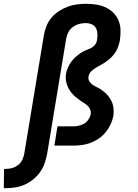

<svg xmlns="http://www.w3.org/2000/svg" viewBox="-103 -763 723 1006"><path d="M-83 223 -82 122H-72Q-56 122 -39.5 117.5Q-23 113 -8.5 102Q6 91 13.5 75Q21 59 24 43L127 -579Q131 -603 140.5 -626.5Q150 -650 166.5 -670Q183 -690 205.5 -704.5Q228 -719 252 -728Q276 -737 300.5 -740Q325 -743 349 -743Q376 -743 401.5 -739Q427 -735 450 -724.5Q473 -714 491 -696Q509 -678 518.5 -654.5Q528 -631 528.5 -604.5Q529 -578 525 -551Q522 -536 517 -521Q512 -506 503.5 -492Q495 -478 483.5 -466Q472 -454 458.5 -444Q445 -434 431 -426Q417 -418 402.5 -410Q388 -402 375.5 -390Q363 -378 361 -362Q358 -348 365.5 -336.5Q373 -325 383.5 -318Q394 -311 406 -305.5Q418 -300 428.5 -292.5Q439 -285 448.5 -276.5Q458 -268 466 -257.5Q474 -247 480 -235.5Q486 -224 489 -211Q492 -198 492.5 -184Q493 -170 491 -156Q487 -134 476.5 -111.5Q466 -89 450.5 -70Q435 -51 414.5 -37Q394 -23 371.5 -14.5Q349 -6 326 -3Q303 0 280 0H182L198 -101H279Q294 -101 308.5 -104Q323 -107 336.5 -114.5Q350 -122 359.5 -135.5Q369 -149 372 -163Q374 -174 371.5 -183.5Q369 -193 363 -201Q357 -209 349 -215Q341 -221 333 -226H332Q313 -239 295 -253.5Q277 -268 264 -287Q251 -306 245 -329Q239 -352 243 -377Q245 -389 249.5 -400.5Q254 -412 260 -423Q266 -434 274 -444Q282 -454 291 -462.5Q300 -471 310 -478.5Q320 -486 331 -492Q342 -498 354 -502.5Q366 -507 377 -513Q388 -519 395.5 -529Q403 -539 405 -551Q408 -568 407.5 -584.5Q407 -601 400 -615Q393 -629 378 -635.5Q363 -642 346 -642Q329 -642 312 -637.5Q295 -633 280 -622.5Q265 -612 256 -595.5Q247 -579 244 -562L144 43Q139 68 131 92Q123 116 107.5 138Q92 160 71 177Q50 194 26 204.5Q2 215 -23 219Q-48 223 -72 223Z"/></svg>

Font: Iosevka Etoile
Style: Bold Italic
Weight: 700
Italic angle: -9°
Designer: Belleve Invis
Foundry: Belleve Invis
Version: Version 28.1.0; ttfautohint (v1.8.4)